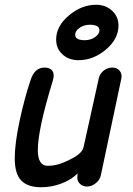

<svg xmlns="http://www.w3.org/2000/svg" viewBox="-20 -778 557 807"><path d="M310 -525Q269 -525 242.5 -549.5Q216 -574 216 -612Q216 -668 269.5 -713Q323 -758 384 -758Q424 -758 451 -733Q478 -708 478 -671Q478 -614 425 -569.5Q372 -525 310 -525ZM336 -609Q361 -609 379.5 -622Q398 -635 398 -651Q398 -674 358 -674Q333 -674 314.5 -661Q296 -648 296 -632Q296 -609 336 -609ZM152 9Q97 9 69.5 -19Q42 -47 42 -113Q42 -175 62.5 -270.5Q83 -366 109 -443Q126 -494 167 -494Q191 -494 200.5 -479.5Q210 -465 202 -439Q139 -234 139 -147Q139 -81 181 -81Q216 -81 253 -97.5Q290 -114 307 -127Q328 -142 332 -163L395 -448Q399 -468 415.5 -481Q432 -494 452 -494Q472 -494 483 -480.5Q494 -467 490 -448L404 -42Q400 -22 382.5 -8Q365 6 346 6Q328 6 316 -5.5Q304 -17 305 -33L306 -49Q282 -24 240.5 -7.5Q199 9 152 9Z"/></svg>

Font: Comic Neue
Style: Bold Italic
Weight: 700
Italic angle: -12°
Designer: Craig Rozynski
Foundry: Craig Rozynski
Version: Version 2.003